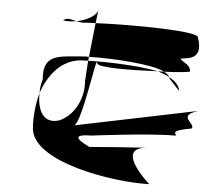

<svg xmlns="http://www.w3.org/2000/svg" viewBox="-20 -528 562 490"><path d="M64 -200C64 -115 266 -63 361 -58C361 -58 272 -150 353 -151C326 -152 242 -153 208 -153C195 -161 150 -187 212 -182C212 -182 365 -188 425 -182C442 -182 398 -194 469 -200C481 -212 429 -233 487 -245L169 -208C189 -213 228 -395 228 -367C228 -355 312 -349 383 -346C332 -361 254 -370 205 -373L197 -321C197 -276 170 -234 132 -221C90 -211 76 -247 81 -291C70 -261 64 -228 64 -200ZM81 -291C82 -302 84 -314 89 -325C89 -390 128 -384 187 -384C193 -384 200 -384 207 -383L205 -373C199 -373 192 -374 186 -374C136 -374 101 -336 81 -291ZM141 -476C153 -473 164 -473 175 -474C162 -478 152 -484 141 -476ZM175 -474C199 -476 226 -487 231 -502L224 -469C208 -470 199 -470 195 -470C189 -470 181 -472 175 -474ZM207 -383C269 -379 370 -364 399 -345C437 -343 469 -344 465 -346C465 -362 453 -365 441 -377C441 -384 503 -364 485 -433C485 -449 318 -465 224 -469ZM231 -502C232 -504 232 -506 232 -508C232 -508 231 -502 231 -502ZM353 -151H361ZM383 -346C389 -346 394 -345 399 -345C406 -340 410 -336 412 -331C404 -337 394 -341 383 -346ZM412 -331C412 -330 413 -328 413 -327L437 -296C437 -309 427 -321 412 -331Z"/></svg>

Font: bitstorm
Style: ultext
Weight: 400
Version: Version 0.2